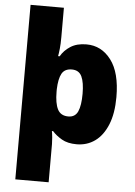

<svg xmlns="http://www.w3.org/2000/svg" viewBox="-64 -808 771 1096"><g transform="rotate(5 321.5 -260.0)"><path d="M600 -278Q600 -184 573.5 -119.5Q547 -55 501.5 -22.5Q456 10 397 10Q345 10 311.5 -9.5Q278 -29 257 -53H250Q253 -38 255 -16.5Q257 5 257 21V240H66V-760H257V-592Q257 -552 254 -524.5Q251 -497 248 -482H257Q276 -516 312.5 -539.5Q349 -563 404 -563Q490 -563 545 -490.5Q600 -418 600 -278ZM406 -280Q406 -345 390 -379Q374 -413 333 -413Q292 -413 275.5 -383Q259 -353 257 -293V-279Q257 -213 274.5 -178.5Q292 -144 336 -144Q375 -144 390.5 -178.5Q406 -213 406 -280Z"/></g></svg>

Font: Noto Sans Syriac Eastern Black
Style: Regular
Weight: 900
Designer: Patrick Giasson and the Monotype Design Team
Foundry: Monotype Imaging Inc.
Version: Version 3.001; ttfautohint (v1.8.4.7-5d5b)